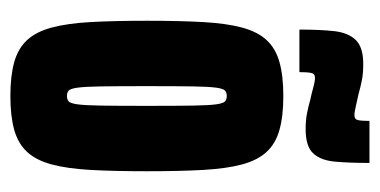

<svg xmlns="http://www.w3.org/2000/svg" viewBox="-201 -523 732 370"><g transform="rotate(90 165.0 -338.0)"><path d="M165 8Q126 8 99.5 0.5Q73 -7 57 -24.5Q41 -42 33 -72Q25 -102 22.5 -147Q20 -192 20 -255Q20 -318 22.5 -363Q25 -408 33 -438Q41 -468 57 -485.5Q73 -503 99.5 -510.5Q126 -518 165 -518Q204 -518 230.5 -510.5Q257 -503 273 -485.5Q289 -468 297 -438Q305 -408 307.5 -363Q310 -318 310 -255Q310 -192 307.5 -147Q305 -102 297 -72Q289 -42 273 -24.5Q257 -7 230.5 0.5Q204 8 165 8ZM165 -101Q171 -101 175 -104Q179 -107 181 -121Q183 -135 183.5 -166.5Q184 -198 184 -255Q184 -312 183.5 -343.5Q183 -375 181 -389Q179 -403 175 -406Q171 -409 165 -409Q159 -409 155 -406Q151 -403 149 -389Q147 -375 146.5 -343.5Q146 -312 146 -255Q146 -198 146.5 -166.5Q147 -135 149 -121Q151 -107 155 -104Q159 -101 165 -101ZM37 -549Q37 -589 40 -616Q43 -643 57 -657.5Q71 -672 103 -672Q121 -672 134 -669.5Q147 -667 161 -663Q171 -661 183.5 -658Q196 -655 202 -655Q210 -655 211.5 -662Q213 -669 213 -684H294Q294 -645 291.5 -617.5Q289 -590 275.5 -575.5Q262 -561 229 -561Q212 -561 199 -563.5Q186 -566 172 -570Q162 -572 149.5 -575.5Q137 -579 130 -579Q122 -579 120.5 -571.5Q119 -564 119 -549Z"/></g></svg>

Font: Saira UltraCondensed Black
Style: Regular
Weight: 900
Width: 1
Designer: Hector Gatti with collaboration of the Omnibus-Type team
Foundry: Omnibus-Type
Version: Version 1.101